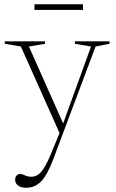

<svg xmlns="http://www.w3.org/2000/svg" viewBox="-20 -621 546 906"><path d="M103.5 265Q79.5 265 65.5 254.8Q51.5 244.5 51.5 227Q51.5 214.5 58.5 207.2Q65.5 200 75 200Q85 200 97.8 206.5Q110.5 213 128 213Q143 213 156.8 205.2Q170.5 197.5 185.8 174.5Q201 151.5 220 106L261 7L78.5 -401.5L2.5 -414.5V-426H192.5V-414.5L116.5 -401.5L278 -38.5L409.5 -401.5L333.5 -414.5V-426H497V-414.5L431 -401.5L231.5 130Q203 205.5 173.8 235.2Q144.5 265 103.5 265ZM142.5 -574V-601H371.5V-574Z"/></svg>

Font: Newsreader Text ExtraLight
Style: Regular
Weight: 275
Designer: Hugues Gentile
Foundry: Production Type
Version: Version 1.001